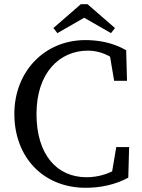

<svg xmlns="http://www.w3.org/2000/svg" viewBox="-20 -875 672 910"><path d="M386 15C456 15 525 1 588 -33L592 -178H531L506 -30L568 -44V-99C511 -52 447 -35 390 -35C251 -35 153 -140 153 -335C153 -530 262 -635 397 -635C445 -635 501 -618 558 -565V-626L496 -640L521 -492H582L578 -637C510 -676 439 -685 385 -685C190 -685 48 -535 48 -335C48 -131 184 15 386 15ZM395 -855H363L233 -742L252 -718L421 -815H337L506 -718L525 -742L395 -855Z"/></svg>

Font: Source Serif Variable
Style: Regular
Weight: 389
Designer: Frank Grießhammer
Foundry: Adobe Systems Incorporated
Version: Version 3.001;hotconv 1.0.111;makeotfexe 2.5.65597